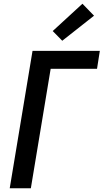

<svg xmlns="http://www.w3.org/2000/svg" viewBox="-20 -1007 554 1027"><path d="M32 0 154 -735H514L499 -639H251L145 0ZM313 -789 262 -841 421 -987 483 -923Z"/></svg>

Font: Iosevka SS04 Oblique
Style: Bold
Weight: 700
Italic angle: -9°
Monospace: yes
Designer: Belleve Invis
Foundry: Belleve Invis
Version: Version 19.0.0; ttfautohint (v1.8.4)